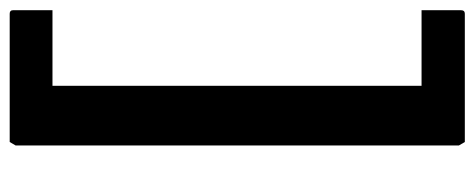

<svg xmlns="http://www.w3.org/2000/svg" viewBox="-304 -472 955 386"><g transform="rotate(-90 173.0 -278.5)"><path d="M81 179 74 167V-724L81 -736H339Q346 -736 346 -729V-650H194V92H346V171Q346 179 339 179Z"/></g></svg>

Font: Kreon
Style: Bold
Weight: 700
Designer: Julia Petretta
Foundry: Julia Petretta and Eli Heuer
Version: Version 2.002